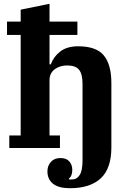

<svg xmlns="http://www.w3.org/2000/svg" viewBox="-20 -780 694 1012"><path d="M349 212Q289 212 259.5 188.5Q230 165 230 123Q230 93 248.5 73Q267 53 298 53Q330 53 345.5 71Q361 89 361 115Q361 148 343 161V165Q348 166 351.5 166Q355 166 359 166Q385 166 400 142.5Q415 119 415 65V-337Q415 -390 396.5 -412.5Q378 -435 334 -435Q317 -435 300.5 -430.5Q284 -426 270.5 -416.5Q257 -407 249 -392.5Q241 -378 241 -357V-66H296V0H29V-66H89V-596H17V-666H89V-729L241 -760V-666H388V-596H241V-441H248Q262 -481 297.5 -508.5Q333 -536 392 -536Q488 -536 527.5 -487.5Q567 -439 567 -342V-3Q567 108 511 160Q455 212 349 212Z"/></svg>

Font: IBM Plex Serif
Style: Bold
Weight: 700
Designer: Mike Abbink, Paul van der Laan, Pieter van Rosmalen
Foundry: Bold Monday
Version: Version 2.008